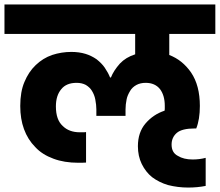

<svg xmlns="http://www.w3.org/2000/svg" viewBox="-37 -760 979 855"><path d="M716.8 -515.1Q775.4 -492.7 814 -437Q853 -379.4 853 -288.1Q853 -228 836.9 -188H831.1Q772.9 -188 750 -168Q727.1 -147.9 727.1 -116.2Q727.1 -80.1 754.9 -65.9Q780.8 -49.8 820.8 -49.8Q851.6 -49.8 878.9 -57.1V67.9Q841.8 75.2 800.8 75.2Q754.9 75.2 710.9 64Q671.4 52.2 640.1 28.8Q611.8 5.9 594.2 -29.8Q577.1 -64.9 577.1 -108.9Q577.1 -170.4 610.8 -210Q645.5 -250.5 695.8 -267.1Q696.8 -270 696.8 -277.8V-289.1Q696.8 -334.5 675.8 -362.8Q653.3 -391.1 611.8 -391.1Q588.4 -391.1 570.8 -381.8Q552.2 -371.6 543 -356Q530.3 -335.4 526.9 -317.9Q522 -294.4 522 -272.9V-244.1H392.1V-272.9Q392.1 -292.5 387.2 -317.9Q383.3 -337.9 372.1 -356Q362.8 -371.1 345.2 -381.8Q327.6 -391.1 304.2 -391.1Q258.3 -391.1 235.8 -362.8Q211.9 -334.5 211.9 -286.1Q211.9 -226.6 242.2 -199.2Q270.5 -170.9 318.8 -170.9H331.1Q341.3 -170.9 346.2 -171.9V-36.1Q339.4 -35.2 327.1 -35.2H312Q249 -35.2 201.2 -53.2Q150.4 -71.8 120.1 -105Q86.9 -138.2 69.8 -185.1Q53.2 -230.5 53.2 -288.1Q53.2 -351.6 71.8 -395Q90.3 -439.9 122.1 -470.2Q154.3 -501 194.8 -515.1Q236.8 -528.8 280.8 -528.8Q315.4 -528.8 344.2 -520Q369.6 -512.2 393.1 -496.1Q416.5 -477.5 429.2 -459Q444.8 -436 453.1 -415H457Q468.8 -445.3 497.1 -477.1Q523.4 -504.9 564.9 -518.1V-608.9H-17.1V-740.2H921.9V-608.9H716.8Z"/></svg>

Font: PoppinsZ
Style: Bold
Weight: 700
Designer: Ninad Kale (Devanagari), Jonny Pinhorn (Latin)
Foundry: Indian Type Foundry
Version: Version 3.002;FEAKit 1.0